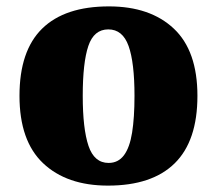

<svg xmlns="http://www.w3.org/2000/svg" viewBox="-20 -571 680 601"><path d="M318 10Q189 10 115 -60Q41 -130 41 -271Q41 -412 112 -481.5Q183 -551 321 -551Q450 -551 524 -481.5Q598 -412 598 -271Q598 -130 527 -60Q456 10 318 10ZM320 -61Q350 -61 368 -85Q386 -109 393.5 -156Q401 -203 401 -271Q401 -375 382.5 -427Q364 -479 319 -479Q274 -479 256.5 -427Q239 -375 239 -271Q239 -168 257 -114.5Q275 -61 320 -61Z"/></svg>

Font: Noto Serif Gujarati Black
Style: Regular
Weight: 900
Version: Version 2.102